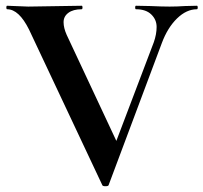

<svg xmlns="http://www.w3.org/2000/svg" viewBox="-20 -645 708 668"><path d="M264.2 -612.8Q234.4 -612.8 217.8 -600.3Q201.2 -587.9 201.2 -567.9Q201.2 -547.9 211.9 -523.9L384.8 -154.8L515.1 -498Q524.9 -525.9 524.9 -551.3Q524.9 -576.7 506.3 -594.7Q487.8 -612.8 453.1 -612.8Q450.2 -612.8 450.2 -618.9Q450.2 -625 453.1 -625L502 -624Q543.9 -622.1 570.1 -622.1Q596.2 -622.1 624 -624L665 -625Q668 -625 668 -618.9Q668 -612.8 665 -612.8Q628.9 -612.8 595.9 -580.8Q563 -548.8 543 -495.1L357.9 -1Q356.9 2.9 346.9 2.9Q336.9 2.9 335.9 -1L81.1 -542Q45.9 -612.8 4.9 -612.8Q2 -612.8 2 -618.9Q2 -625 4.9 -625L78.1 -622.1L264.2 -625Q267.1 -625 267.1 -618.9Q267.1 -612.8 264.2 -612.8Z"/></svg>

Font: Cormorant-Bold
Style: Bold
Weight: 700
Designer: Christian Thalmann (Catharsis Fonts)
Version: Version 3.000